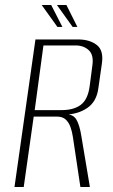

<svg xmlns="http://www.w3.org/2000/svg" viewBox="-20 -749 451 769"><path d="M38 0 122 -591H293Q339 -591 367.5 -569Q396 -547 388 -494L374 -396Q367 -342 329.5 -316.5Q292 -291 240 -290L241 -292Q273 -292 286 -270Q299 -248 306 -203L340 0H302L272 -200Q269 -221 262.5 -239.5Q256 -258 243.5 -270Q231 -282 208 -282H115L75 0ZM119 -308H227Q276 -308 304 -329.5Q332 -351 339 -403L350 -487Q356 -529 335.5 -548Q315 -567 283 -567H154ZM290 -641H271L208 -729H246ZM230 -641H210L147 -729H185Z"/></svg>

Font: Alumni Sans Thin ExtraLight
Style: Italic
Weight: 250
Italic angle: -8°
Version: Version 1.016